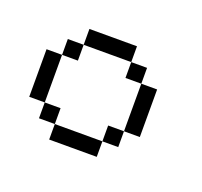

<svg xmlns="http://www.w3.org/2000/svg" viewBox="-49 -224 293 278"><g transform="rotate(20 97.5 -85.0)"><path d="M48.3 0V-23.9H121.6V0ZM23.9 -23.9V-48.3H48.3V-23.9ZM121.6 -23.9V-48.3H146V-23.9ZM0 -48.3V-121.6H23.9V-48.3ZM146 -48.3V-121.6H170.4V-48.3ZM23.9 -121.6V-146H48.3V-121.6ZM121.6 -121.6V-146H146V-121.6ZM48.3 -146V-170.4H121.6V-146Z"/></g></svg>

Font: FS Mondwest Regular
Style: Regular
Weight: 400
Designer: NZWStudios2024
Foundry: https://fontstruct.com
Version: Version 1.0